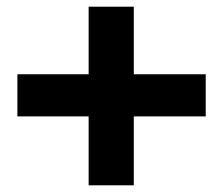

<svg xmlns="http://www.w3.org/2000/svg" viewBox="-20 -572 667 574"><path d="M32 -350H245V-552H380V-350H595V-224H380V-18H245V-224H32Z"/></svg>

Font: Lexend Exa HM Xlight
Style: Bold
Weight: 700
Designer: Bonnie Shaver-Troup, Thomas Jockin, Octavio Pardo
Foundry: Lexend
Version: Version 1.091